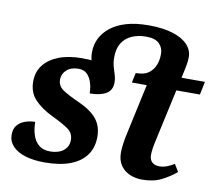

<svg xmlns="http://www.w3.org/2000/svg" viewBox="-84 -869 1108 978"><g transform="rotate(10 470.0 -380.0)"><path d="M711 10Q675 10 645.5 -3Q616 -16 598.5 -42Q581 -68 581 -107Q581 -125 584 -148.5Q587 -172 591 -191L651 -468H574L585 -519Q605 -519 624 -523.5Q643 -528 659 -542Q672 -554 679.5 -568Q687 -582 691 -599Q695 -616 695 -637Q695 -668 674 -689.5Q653 -711 606 -711Q564 -711 531.5 -696.5Q499 -682 481 -653Q463 -624 463 -580Q463 -552 469 -531Q475 -510 481 -491.5Q487 -473 487 -452L382 -452Q376 -473 368 -494.5Q360 -516 353.5 -538.5Q347 -561 347 -585Q347 -623 363 -656Q379 -689 411.5 -715Q444 -741 493 -755.5Q542 -770 608 -770Q684 -770 735 -753.5Q786 -737 811.5 -709Q837 -681 837 -646Q837 -633 835.5 -620Q834 -607 831 -593L819 -536H940L926 -468H804L744 -194Q739 -172 736.5 -154Q734 -136 734 -122Q734 -97 748 -84.5Q762 -72 784 -72Q807 -72 826.5 -80Q846 -88 862 -98L885 -60Q852 -32 810.5 -11Q769 10 711 10ZM206 10Q149 10 106.5 -3Q64 -16 40.5 -41Q17 -66 17 -100Q17 -131 32.5 -149.5Q48 -168 73 -176.5Q98 -185 124 -185Q124 -150 133.5 -119Q143 -88 165 -69Q187 -50 223 -50Q251 -50 272.5 -58.5Q294 -67 306.5 -84Q319 -101 319 -125Q319 -160 292 -180Q265 -200 206 -228Q148 -256 113 -292.5Q78 -329 78 -387Q78 -436 105.5 -471.5Q133 -507 183.5 -526.5Q234 -546 304 -546Q372 -546 412 -532.5Q452 -519 469.5 -498Q487 -477 487 -452Q487 -412 456 -394Q425 -376 372 -376Q372 -403 364.5 -429Q357 -455 340.5 -472.5Q324 -490 295 -490Q256 -490 233.5 -469.5Q211 -449 211 -420Q211 -387 238.5 -368Q266 -349 324 -323Q389 -294 419 -257Q449 -220 449 -164Q449 -110 421.5 -71Q394 -32 340 -11Q286 10 206 10Z"/></g></svg>

Font: Noto Serif
Style: Italic
Weight: 400
Italic angle: -12°
Designer: Monotype Design Team
Foundry: Monotype Imaging Inc.
Version: Version 2.013